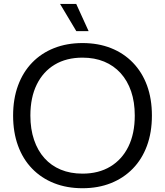

<svg xmlns="http://www.w3.org/2000/svg" viewBox="-20 -958 847 986"><path d="M403.6 8.6Q323.1 8.6 257.6 -17.4Q192.1 -43.3 144.8 -92.2Q97.4 -141.1 72.4 -210.1Q47.3 -279 47.3 -364.3Q47.3 -450.3 72.7 -519.1Q98.1 -587.9 145.1 -636.4Q192.1 -685 257.6 -710.9Q323.1 -736.9 403.6 -736.9Q484.7 -736.9 550 -710.9Q615.3 -685 662.6 -636.1Q710 -587.1 735.1 -518.7Q760.1 -450.3 760.1 -364.3Q760.1 -278.3 734.7 -209.4Q709.3 -140.4 661.9 -91.9Q614.6 -43.3 549.3 -17.4Q484 8.6 403.6 8.6ZM403.6 -66.3Q486.4 -66.3 546.6 -102.6Q606.9 -139 639.5 -205.6Q672.1 -272.3 672.1 -364.3Q672.1 -434 653.4 -488.8Q634.6 -543.6 599.5 -582.4Q564.4 -621.1 515 -641.6Q465.6 -662 403.6 -662Q321 -662 261.1 -626.1Q201.3 -590.3 168.6 -523.6Q136 -457 136 -364.3Q136 -295.3 154.8 -239.9Q173.6 -184.4 208.3 -145.8Q243 -107.1 292.3 -86.7Q341.6 -66.3 403.6 -66.3ZM371.9 -798.1 288.4 -937.9H371.4L435.1 -798.1Z"/></svg>

Font: Mona Sans ExtraLight
Style: Regular
Weight: 200
Designer: Deni Anggara
Foundry: GitHub
Version: Version 2.000